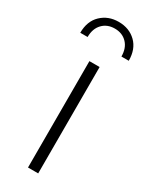

<svg xmlns="http://www.w3.org/2000/svg" viewBox="-192 -773 645 816"><g transform="rotate(30 130.5 -364.5)"><path d="M106 0V-522H156V0ZM12 -607Q12 -664 46 -696.5Q80 -729 131 -729Q183 -729 216.5 -696.5Q250 -664 250 -607H214Q214 -648 191 -672Q168 -696 131 -696Q94 -696 71 -672Q48 -648 48 -607Z"/></g></svg>

Font: Modern
Style: Regular
Weight: 300
Designer: Julieta Ulanovsky
Foundry: Julieta Ulanovsky
Version: Version 8.000